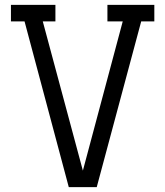

<svg xmlns="http://www.w3.org/2000/svg" viewBox="-20 -770 680 790"><path d="M25 -682V-750H208V-682H156L321 -68L485 -682H422V-750H615V-682H561L378 0H263L81 -682Z"/></svg>

Font: Kelly Slab
Style: Regular
Weight: 400
Designer: Denis Masharov
Foundry: Denis Masharov
Version: Version 1.001